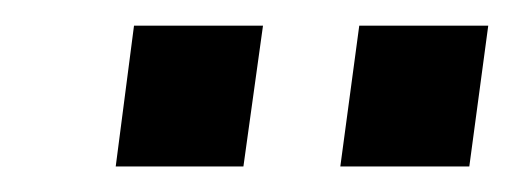

<svg xmlns="http://www.w3.org/2000/svg" viewBox="-20 -743 399 149"><path d="M358.9 -723.1 344.2 -613.8H244.1L258.8 -723.1ZM184.1 -723.1 168.9 -613.8H69.8L84 -723.1Z"/></svg>

Font: Archivo Narrow
Style: Bold Italic
Weight: 700
Italic angle: -8°
Designer: Hector Gatti
Foundry: Hector Gatti
Version: 1.002; ttfautohint (v0.8)